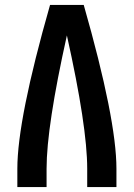

<svg xmlns="http://www.w3.org/2000/svg" viewBox="-20 -755 540 775"><path d="M50 0V-74Q50 -273 182 -735H318Q450 -273 450 -74V0H332V-74Q332 -244 250 -612Q168 -244 168 -74V0Z"/></svg>

Font: Iosevka SS01
Style: Bold
Weight: 700
Monospace: yes
Designer: Belleve Invis
Foundry: Belleve Invis
Version: 2.3.3; ttfautohint (v1.8.3)